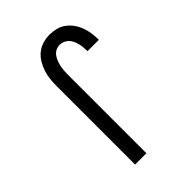

<svg xmlns="http://www.w3.org/2000/svg" viewBox="-218 -839 936 936"><g transform="rotate(-45 250.0 -371.5)"><path d="M148 0V-540Q148 -564 150.5 -588Q153 -612 160.5 -634.5Q168 -657 180.5 -678Q193 -699 211.5 -714Q230 -729 253.5 -736Q277 -743 301 -743Q323 -743 345 -737.5Q367 -732 385 -719Q403 -706 416.5 -687.5Q430 -669 438 -648Q446 -627 449.5 -605Q453 -583 453 -561V-555H375V-559Q375 -571 373.5 -584Q372 -597 369 -609Q366 -621 360.5 -633Q355 -645 346 -654Q337 -663 325 -668Q313 -673 301 -673Q286 -673 273.5 -666.5Q261 -660 252.5 -648.5Q244 -637 239 -623.5Q234 -610 231 -596Q228 -582 227 -568Q226 -554 226 -540V0Z"/></g></svg>

Font: Iosevka Custom
Style: Regular
Weight: 400
Monospace: yes
Designer: Belleve Invis
Foundry: Belleve Invis
Version: Version 32.5.0; ttfautohint (v1.8.4)